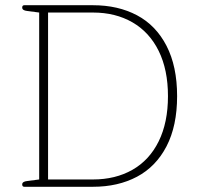

<svg xmlns="http://www.w3.org/2000/svg" viewBox="-20 -715 753 735"><path d="M65 -9Q65 -20 84 -22L130 -28V-667L84 -673Q65 -675 65 -686Q65 -695 73 -695H336Q432 -695 504.5 -656.5Q577 -618 617.5 -539.5Q658 -461 658 -347Q658 -233 617.5 -155Q577 -77 504.5 -38.5Q432 0 336 0H73Q65 0 65 -9ZM336 -28Q422 -28 487 -65Q552 -102 587.5 -174Q623 -246 623 -347Q623 -448 587.5 -520Q552 -592 487 -629.5Q422 -667 336 -667H164V-28Z"/></svg>

Font: Maitree ExtraLight
Style: Regular
Weight: 250
Designer: CadsonDemak Team
Foundry: CadsonDemak
Version: Version 1.002